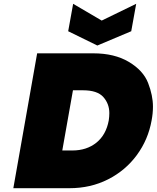

<svg xmlns="http://www.w3.org/2000/svg" viewBox="-20 -988 823 1008"><path d="M470 -708Q581 -708 656.5 -663Q732 -618 757.5 -552.5Q783 -487 783 -428Q783 -393 776 -356Q758 -255 698.5 -174Q639 -93 547.5 -46.5Q456 0 345 0H50L175 -708ZM360 -198Q435 -198 486 -239Q537 -280 551 -356Q554 -376 554 -394Q554 -443 522.5 -478.5Q491 -514 416 -514H363L307 -198ZM669 -824 491 -749 338 -824 364 -968 514 -880 695 -968Z"/></svg>

Font: Fz Poppins Black
Style: Italic
Weight: 900
Italic angle: -10°
Designer: Ninad Kale (Devanagari), Jonny Pinhorn (Latin)
Foundry: Indian Type Foundry
Version: Vit hóa bi Vntype.Com & FontZin.Com